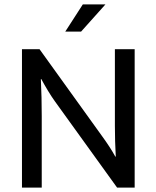

<svg xmlns="http://www.w3.org/2000/svg" viewBox="-20 -854 712 874"><path d="M349 -710H277L357 -834H460ZM80 -630H160L447 -231Q463 -209 478 -186Q493 -163 505 -141H507Q505 -176 504 -211Q503 -246 503 -281V-630H593V0H513L229 -394Q214 -415 198 -441.5Q182 -468 168 -494H166Q168 -452 169 -410Q170 -368 170 -326V0H80Z"/></svg>

Font: Mukta Mahee
Style: Regular
Weight: 400
Designer: Shuchita Grover, Noopur Datye, Girish Dalvi, Yashodeep Gholap
Foundry: Ek Type
Version: Version 2.538;PS 1.000;hotconv 16.6.51;makeotf.lib2.5.65220;